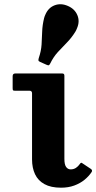

<svg xmlns="http://www.w3.org/2000/svg" viewBox="-20 -861 447 891"><path d="M116.7 -440Q128.7 -440 128.7 -428V-121.5Q128.7 -82 142.6 -52.5Q156.5 -23 186.3 -6.5Q216 10 263.3 10Q297.3 10 324.5 0Q351.8 -10 371.9 -26.4Q392 -42.8 405 -62.3Q408 -66.8 406.9 -70.6Q405.8 -74.5 401.8 -77L362 -103.5Q358.5 -106.3 356.1 -105.5Q353.8 -104.8 350.5 -100Q342.8 -88.8 332.3 -81.9Q321.8 -75 308 -75Q294.8 -75 286.8 -86.3Q278.8 -97.5 278.8 -123.5V-509.5Q278.8 -520 269.3 -520H50.7Q38.7 -520 38.7 -507V-452Q38.7 -444 40.5 -442Q42.2 -440 49.2 -440ZM329.5 -713.5Q332.3 -718 334 -721.9Q335.8 -725.7 337.3 -729.7Q351.3 -761.7 339 -790.7Q326.8 -819.8 294.8 -833.5Q262.7 -847.5 233.5 -836.4Q204.2 -825.3 190.5 -793Q188.7 -789 187.2 -785.3Q185.7 -781.5 184.5 -776.3Q176.7 -744.3 175.7 -714.1Q174.7 -684 172.9 -654Q171 -624 160.2 -592.5Q158 -585.7 158.4 -581.2Q158.7 -576.7 166.5 -573.5L195.7 -560.5Q203.5 -557.2 206.4 -558.1Q209.2 -559 213 -566.2Q228 -597 248.5 -619.4Q269 -641.7 290.4 -663.4Q311.8 -685 329.5 -713.5Z"/></svg>

Font: Besley
Style: Regular
Weight: 400
Designer: Owen Earl
Foundry: indestructible type*
Version: Version 4.000